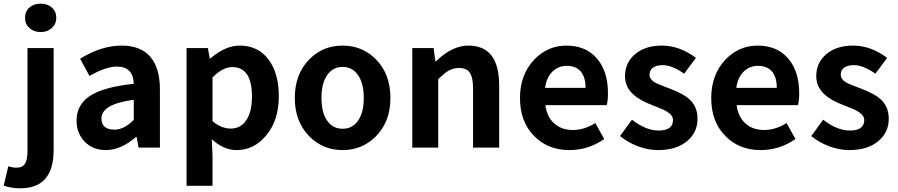

<svg xmlns="http://www.w3.org/2000/svg" viewBox="-73 -811 4936 1055"><path d="M39.1 223.6Q-12.7 223.6 -52.7 209L-27.3 102.5Q-3.9 110.4 17.6 110.4Q51.8 110.4 65.4 86.9Q78.1 65.4 78.1 17.6V-546.9H221.7V13.7Q221.7 223.6 39.1 223.6ZM64.5 -712.9Q64.5 -748 88.4 -769.5Q112.3 -791 150.4 -791Q187.5 -791 211.9 -769.5Q236.3 -748 236.3 -712.9Q236.3 -679.7 211.9 -657.2Q187.5 -634.8 150.4 -634.8Q113.3 -634.8 88.9 -656.7Q64.5 -678.7 64.5 -712.9Z M509.8 13.7Q437.5 13.7 392.6 -32.2Q347.7 -78.1 347.7 -148.4Q347.7 -236.3 422.4 -284.7Q497.1 -333 662.1 -350.6Q658.2 -445.3 569.3 -445.3Q508.8 -445.3 418.9 -393.6L367.2 -488.3Q483.4 -560.5 595.7 -560.5Q699.2 -560.5 752.4 -499.5Q805.7 -438.5 805.7 -319.3V0H688.5L677.7 -58.6H674.8Q590.8 13.7 509.8 13.7ZM556.6 -98.6Q608.4 -98.6 662.1 -152.3V-262.7Q484.4 -239.3 484.4 -160.2Q484.4 -98.6 556.6 -98.6Z M952.1 210V-546.9H1069.3L1079.1 -490.2H1083Q1166 -560.5 1244.1 -560.5Q1344.7 -560.5 1402.3 -484.4Q1459 -409.2 1459 -282.2Q1459 -147.5 1387.7 -64.5Q1321.3 13.7 1226.6 13.7Q1156.2 13.7 1090.8 -45.9L1094.7 43.9V210ZM1278.3 -147.5Q1311.5 -194.3 1311.5 -280.3Q1311.5 -442.4 1203.1 -442.4Q1151.4 -442.4 1094.7 -385.7V-145.5Q1142.6 -104.5 1194.8 -104.5Q1247.1 -104.5 1278.3 -147.5Z M1627 -61.5Q1546.9 -142.6 1546.9 -272.5Q1546.9 -404.3 1627 -485.4Q1701.2 -560.5 1809.6 -560.5Q1918 -560.5 1992.2 -485.4Q2072.3 -404.3 2072.3 -272.5Q2072.3 -142.6 1992.2 -61.5Q1917 13.7 1809.6 13.7Q1702.1 13.7 1627 -61.5ZM1895.5 -149.4Q1925.8 -194.3 1925.8 -272.9Q1925.8 -351.6 1895.5 -396.5Q1864.3 -443.4 1809.6 -443.4Q1754.9 -443.4 1723.6 -396.5Q1693.4 -351.6 1693.4 -272.9Q1693.4 -194.3 1723.6 -149.4Q1754.9 -103.5 1809.6 -103.5Q1864.3 -103.5 1895.5 -149.4Z M2192.4 0V-546.9H2309.6L2319.3 -474.6H2323.2Q2411.1 -560.5 2501 -560.5Q2669.9 -560.5 2669.9 -340.8V0H2526.4V-323.2Q2526.4 -385.7 2508.3 -411.6Q2490.2 -437.5 2449.2 -437.5Q2418 -437.5 2390.6 -421.9Q2369.1 -409.2 2335 -376V0Z M3055.7 13.7Q2938.5 13.7 2863.3 -62.5Q2784.2 -140.6 2784.2 -272.5Q2784.2 -400.4 2862.3 -483.4Q2936.5 -560.5 3039.1 -560.5Q3148.4 -560.5 3210 -486.3Q3267.6 -416 3267.6 -298.8Q3267.6 -255.9 3260.7 -233.4H2923.8Q2932.6 -167 2973.6 -131.8Q3012.7 -96.7 3075.2 -96.7Q3137.7 -96.7 3198.2 -134.8L3247.1 -46.9Q3159.2 13.7 3055.7 13.7ZM2921.9 -328.1H3144.5Q3144.5 -385.7 3119.1 -417Q3092.8 -449.2 3041 -449.2Q2996.1 -449.2 2963.9 -418.9Q2929.7 -385.7 2921.9 -328.1Z M3542 13.7Q3488.3 13.7 3430.7 -7.8Q3375 -29.3 3334 -63.5L3399.4 -153.3Q3475.6 -93.8 3545.9 -93.8Q3625 -93.8 3625 -151.4Q3625 -176.8 3593.8 -196.3Q3575.2 -209 3523.4 -228.5Q3514.6 -231.4 3510.7 -233.4Q3444.3 -258.8 3410.2 -289.1Q3361.3 -331.1 3361.3 -392.6Q3361.3 -466.8 3417 -513.7Q3472.7 -560.5 3564.5 -560.5Q3660.2 -560.5 3751 -493.2L3686.5 -406.2Q3619.1 -453.1 3568.4 -453.1Q3533.2 -453.1 3513.7 -438.5Q3496.1 -424.8 3496.1 -400.4Q3496.1 -376 3523.4 -359.4Q3541 -348.6 3588.9 -331.1Q3601.6 -326.2 3607.4 -324.2Q3678.7 -296.9 3710.9 -269.5Q3759.8 -227.5 3759.8 -159.2Q3759.8 -84 3704.1 -37.1Q3645.5 13.7 3542 13.7Z M4106.4 13.7Q3989.3 13.7 3914.1 -62.5Q3835 -140.6 3835 -272.5Q3835 -400.4 3913.1 -483.4Q3987.3 -560.5 4089.8 -560.5Q4199.2 -560.5 4260.7 -486.3Q4318.4 -416 4318.4 -298.8Q4318.4 -255.9 4311.5 -233.4H3974.6Q3983.4 -167 4024.4 -131.8Q4063.5 -96.7 4126 -96.7Q4188.5 -96.7 4249 -134.8L4297.9 -46.9Q4210 13.7 4106.4 13.7ZM3972.7 -328.1H4195.3Q4195.3 -385.7 4169.9 -417Q4143.6 -449.2 4091.8 -449.2Q4046.9 -449.2 4014.6 -418.9Q3980.5 -385.7 3972.7 -328.1Z M4592.8 13.7Q4539.1 13.7 4481.4 -7.8Q4425.8 -29.3 4384.8 -63.5L4450.2 -153.3Q4526.4 -93.8 4596.7 -93.8Q4675.8 -93.8 4675.8 -151.4Q4675.8 -176.8 4644.5 -196.3Q4626 -209 4574.2 -228.5Q4565.4 -231.4 4561.5 -233.4Q4495.1 -258.8 4460.9 -289.1Q4412.1 -331.1 4412.1 -392.6Q4412.1 -466.8 4467.8 -513.7Q4523.4 -560.5 4615.2 -560.5Q4710.9 -560.5 4801.8 -493.2L4737.3 -406.2Q4669.9 -453.1 4619.1 -453.1Q4584 -453.1 4564.5 -438.5Q4546.9 -424.8 4546.9 -400.4Q4546.9 -376 4574.2 -359.4Q4591.8 -348.6 4639.6 -331.1Q4652.3 -326.2 4658.2 -324.2Q4729.5 -296.9 4761.7 -269.5Q4810.5 -227.5 4810.5 -159.2Q4810.5 -84 4754.9 -37.1Q4696.3 13.7 4592.8 13.7Z"/></svg>

Font: Bpmf GenYo Gothic B
Style: B
Weight: 700
Foundry: But Ko
Version: Version 1.320